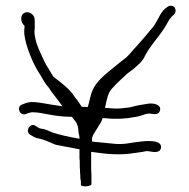

<svg xmlns="http://www.w3.org/2000/svg" viewBox="-20 -656 665 674"><path d="M57 -289C36 -281 50 -247 71 -256C78 -259 82 -260 92 -262C132 -262 165 -246 232 -246C237 -240 245 -230 249 -224L254 -209L256 -189C257 -183 259 -178 259 -174V-169C213 -177 193 -182 164 -191L143 -200C136 -203 128 -204 121 -205C115 -207 110 -211 105 -214C87 -228 66 -195 86 -183C95 -178 104 -171 116 -170C139 -165 152 -157 175 -148C192 -144 229 -138 259 -132V-100C260 -94 260 -89 260 -85V-69C261 -63 261 -57 261 -50C262 -43 262 -37 262 -32C262 -27 264 -23 264 -19V-7C266 2 301 -2 301 -9V-31C301 -42 301 -52 300 -61V-123C320 -120 351 -116 371 -115C420 -112 452 -119 481 -123L491 -125C494 -126 498 -126 502 -125C519 -122 541 -118 545 -136C551 -167 493 -162 466 -158C442 -156 418 -148 384 -151C360 -153 327 -157 303 -159V-171C307 -190 336 -222 340 -241H350C385 -237 423 -239 452 -245C479 -248 496 -262 514 -256C529 -254 539 -256 542 -270C546 -289 518 -295 500 -292L482 -289C465 -287 452 -283 435 -279L409 -276C392 -274 375 -275 357 -277H349C349 -280 349 -282 350 -284C355 -304 358 -331 374 -346C390 -364 408 -380 426 -397L450 -415C468 -431 481 -441 490 -462C510 -499 535 -523 558 -559C567 -573 573 -588 583 -598L591 -605C601 -615 597 -636 580 -636C571 -636 566 -630 560 -626C540 -610 531 -574 512 -555C493 -532 472 -507 446 -479C438 -469 430 -461 424 -455L401 -437C366 -407 322 -379 305 -339C297 -322 294 -298 288 -280C280 -281 272 -281 267 -281C259 -292 256 -300 244 -313C226 -343 197 -364 167 -387C160 -399 152 -413 144 -425C137 -436 115 -485 110 -499C106 -511 101 -532 101 -543C101 -547 101 -552 102 -557V-574C102 -581 102 -587 101 -593C99 -603 85 -615 73 -613C48 -610 51 -576 66 -566V-559C65 -554 65 -548 65 -543C65 -538 66 -530 68 -520C75 -484 96 -434 114 -405C126 -388 135 -365 150 -350C163 -329 182 -308 199 -283L159 -289C142 -292 110 -298 91 -298C76 -297 67 -293 57 -289Z"/></svg>

Font: Stray Cat
Style: SuExt
Weight: 400
Version: Version 1.0